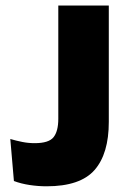

<svg xmlns="http://www.w3.org/2000/svg" viewBox="-20 -659 459 690"><path d="M147.5 10.5Q117 10.5 86 5.8Q55 1 30 -8.5L17 -159.5Q39 -153 60.5 -148.8Q82 -144.5 104.5 -144.5Q155.5 -144.5 172.5 -166Q189.5 -187.5 189.5 -232V-639H371V-221Q371 -106.5 319.8 -48Q268.5 10.5 147.5 10.5Z"/></svg>

Font: Anek Kannada ExtraBold
Style: Regular
Weight: 800
Version: Version 1.003